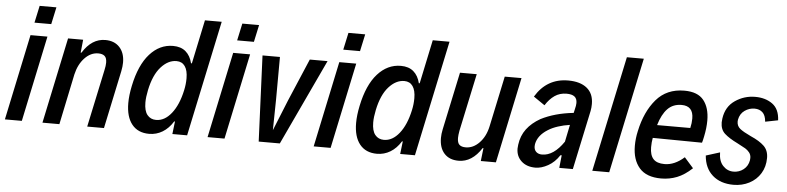

<svg xmlns="http://www.w3.org/2000/svg" viewBox="-43 -910 4674 1141"><g transform="rotate(5 2293.5 -339.5)"><path d="M154 -690H254L232 -588H132ZM115 -512H216L108 0H7Z M339 -512H429L421 -434L426 -435Q480 -522 561 -522Q615 -522 646 -488.5Q677 -455 677 -398Q677 -374 671 -345L598 0H498L571 -343Q577 -370 577 -388Q577 -416 564 -427.5Q551 -439 526 -439Q481 -439 445 -401Q409 -363 395 -302L332 0H231Z M1240 -690 1094 0H1006L1015 -76L1010 -75Q984 -33 947.5 -11Q911 11 868 11Q801 11 765 -34Q729 -79 729 -161Q729 -207 741 -264Q767 -390 826 -456Q885 -522 965 -522Q1012 -522 1040.5 -497.5Q1069 -473 1080 -428L1085 -429L1140 -690ZM1053 -265Q1061 -301 1061 -337Q1061 -384 1043.5 -409Q1026 -434 993 -434Q943 -434 900.5 -386.5Q858 -339 839 -248Q830 -205 830 -173Q830 -123 849.5 -99Q869 -75 902 -75Q953 -75 993.5 -126Q1034 -177 1053 -265Z M1363 -690H1463L1441 -588H1341ZM1324 -512H1425L1317 0H1216Z M1887 -512 1647 0H1521L1499 -512H1603L1602 -257L1599 -75L1673 -258L1781 -512Z M1996 -690H2096L2074 -588H1974ZM1957 -512H2058L1950 0H1849Z M2599 -690 2453 0H2365L2374 -76L2369 -75Q2343 -33 2306.5 -11Q2270 11 2227 11Q2160 11 2124 -34Q2088 -79 2088 -161Q2088 -207 2100 -264Q2126 -390 2185 -456Q2244 -522 2324 -522Q2371 -522 2399.5 -497.5Q2428 -473 2439 -428L2444 -429L2499 -690ZM2412 -265Q2420 -301 2420 -337Q2420 -384 2402.5 -409Q2385 -434 2352 -434Q2302 -434 2259.5 -386.5Q2217 -339 2198 -248Q2189 -205 2189 -173Q2189 -123 2208.5 -99Q2228 -75 2261 -75Q2312 -75 2352.5 -126Q2393 -177 2412 -265Z M2936 0H2846L2855 -78L2850 -77Q2794 10 2714 10Q2659 10 2628.5 -23.5Q2598 -57 2598 -116Q2598 -140 2604 -168L2677 -512H2777L2704 -169Q2699 -141 2699 -125Q2699 -96 2711.5 -84.5Q2724 -73 2749 -73Q2794 -73 2830.5 -111Q2867 -149 2880 -210L2944 -512H3044Z M3474 -395Q3474 -373 3470 -353L3395 0H3314L3322 -76L3314 -75Q3287 -33 3247.5 -11Q3208 11 3172 11Q3120 11 3088.5 -18Q3057 -47 3057 -93Q3057 -100 3059 -116Q3066 -170 3096 -210Q3126 -250 3177 -279Q3259 -321 3371 -333L3376 -355Q3382 -378 3382 -393Q3382 -419 3366.5 -431Q3351 -443 3319 -443Q3279 -443 3248.5 -422Q3218 -401 3194 -363L3127 -409Q3195 -522 3322 -522Q3394 -522 3434 -489.5Q3474 -457 3474 -395ZM3334 -158 3355 -260Q3319 -255 3285 -244Q3251 -233 3226 -217Q3168 -181 3158 -128Q3157 -124 3157 -115Q3157 -94 3170 -82Q3183 -70 3205 -70Q3274 -70 3334 -158Z M3657 -690H3758L3612 0H3511Z M4166 -357Q4166 -312 4155 -260Q4150 -235 4146 -223L3852 -226Q3847 -200 3847 -170Q3847 -123 3868 -100Q3889 -77 3935 -77Q3995 -77 4052 -128L4106 -67Q4061 -25 4016.5 -7.5Q3972 10 3922 10Q3834 10 3792 -38.5Q3750 -87 3750 -170Q3750 -214 3760 -258Q3785 -376 3847.5 -449Q3910 -522 4015 -522Q4095 -522 4130.5 -477.5Q4166 -433 4166 -357ZM3871 -304H4069Q4076 -333 4076 -361Q4076 -436 4006 -436Q3955 -436 3922.5 -402.5Q3890 -369 3871 -304Z M4175 -149 4258 -175Q4258 -124 4284 -96Q4310 -68 4347 -68Q4381 -68 4407 -88.5Q4433 -109 4439 -144Q4440 -149 4440 -158Q4440 -177 4429 -190.5Q4418 -204 4404.5 -212Q4391 -220 4356 -238Q4305 -263 4278.5 -287Q4252 -311 4252 -354Q4252 -361 4254 -377Q4264 -448 4318 -485Q4372 -522 4438 -522Q4499 -522 4540.5 -492Q4582 -462 4585 -395L4509 -380Q4506 -418 4487.5 -435Q4469 -452 4440 -452Q4408 -452 4381 -433Q4354 -414 4347 -378Q4346 -374 4346 -367Q4346 -340 4366 -324Q4386 -308 4431 -287Q4484 -264 4511.5 -237.5Q4539 -211 4539 -166Q4539 -114 4514.5 -74Q4490 -34 4447.5 -12Q4405 10 4354 10Q4276 10 4228.5 -32Q4181 -74 4175 -149Z"/></g></svg>

Font: Decalotype Medium Italic
Style: Regular
Weight: 500
Italic angle: -12°
Designer: Alfredo Marco Pradil
Foundry: Alfredo Marco Pradil
Version: Version 1.0